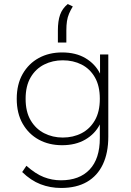

<svg xmlns="http://www.w3.org/2000/svg" viewBox="-20 -740 649 952"><path d="M283 192Q229 192 181 173.5Q133 155 90 113L111 82Q156 122 197 138Q238 154 282 154Q374 154 424.5 100.5Q475 47 475 -55V-123Q451 -76 403 -48Q355 -20 288 -20Q223 -20 172.5 -47.5Q122 -75 92.5 -126.5Q63 -178 63 -250Q63 -322 92.5 -373.5Q122 -425 172.5 -452.5Q223 -480 288 -480Q356 -480 404 -451.5Q452 -423 476 -375V-470H517V-62Q517 18 490 75Q463 132 411 162Q359 192 283 192ZM291 -58Q343 -58 384.5 -79.5Q426 -101 450.5 -143.5Q475 -186 475 -250Q475 -314 450.5 -356.5Q426 -399 384.5 -420Q343 -441 291 -441Q241 -441 199 -420Q157 -399 132 -356.5Q107 -314 107 -250Q107 -186 132 -143.5Q157 -101 199 -79.5Q241 -58 291 -58ZM316 -720 341 -708Q330 -690 322.5 -672.5Q315 -655 312 -635Q309 -615 309 -589V-529H267V-589Q267 -636 278 -667Q289 -698 316 -720Z"/></svg>

Font: Gantari ExtraLight
Style: Regular
Weight: 250
Designer: Anugrah Pasau
Foundry: Lafontype
Version: Version 1.000